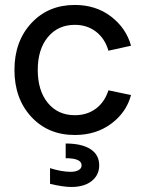

<svg xmlns="http://www.w3.org/2000/svg" viewBox="-20 -535 577 772"><path d="M38.1 -253.9Q38.1 -368.7 106 -441.9Q173.8 -515.1 280.8 -515.1Q365.7 -515.1 426.5 -468.5Q487.3 -421.9 506.8 -351.1L416 -331.1Q401.9 -379.9 366.2 -407.5Q330.6 -435.1 280.8 -435.1Q213.4 -435.1 172.6 -386Q131.8 -336.9 131.8 -253.9Q131.8 -170.4 172.4 -121.1Q212.9 -71.8 280.8 -71.8Q330.1 -71.8 365.5 -98.1Q400.9 -124.5 416 -171.9L506.8 -152.8Q488.3 -83 427.2 -37.6Q366.2 7.8 280.8 7.8Q173.3 7.8 105.7 -65.4Q38.1 -138.7 38.1 -253.9ZM181.2 204.1V141.1Q227.5 155.8 264.2 155.8Q284.2 155.8 296.1 148.9Q308.1 142.1 308.1 129.9Q308.1 101.1 244.1 101.1V42Q308.6 42 343.8 64.7Q378.9 87.4 378.9 129.9Q378.9 168.9 348.6 192.9Q318.4 216.8 267.1 216.8Q233.4 216.8 181.2 204.1Z"/></svg>

Font: LT Superior Med
Style: Regular
Weight: 500
Designer: Daniel Lyons
Foundry: LyonsType
Version: Version 1.000